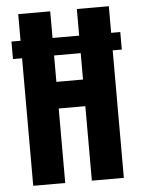

<svg xmlns="http://www.w3.org/2000/svg" viewBox="-53 -777 605 819"><g transform="rotate(-5 250.0 -367.5)"><path d="M56 0V-546H17V-621H56V-735H193V-621H307V-735H444V-621H483V-546H444V0H307V-319H193V0ZM307 -433V-546H193V-433Z"/></g></svg>

Font: Iosevka Curly Heavy
Style: Regular
Weight: 900
Monospace: yes
Designer: Belleve Invis
Foundry: Belleve Invis
Version: Version 22.1.2; ttfautohint (v1.8.4)